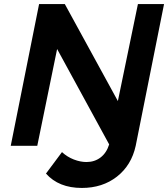

<svg xmlns="http://www.w3.org/2000/svg" viewBox="-20 -720 830 948"><path d="M650 0Q629 96 557.5 152Q486 208 384 208Q270 208 207 137L286 31Q312 55 344.5 67.5Q377 80 407 80Q447 80 476.5 57.5Q506 35 519 -7L262 -478L164 0H33L173 -700H300L562 -221L661 -700H790Z"/></svg>

Font: Gontserrat Medium
Style: Italic
Weight: 500
Italic angle: -11.3°
Designer: Julieta Ulanovsky
Foundry: Julieta Ulanovsky
Version: Version 6.001